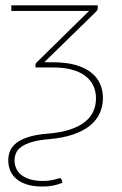

<svg xmlns="http://www.w3.org/2000/svg" viewBox="-20 -513 456 720"><path d="M346.5 -482Q346.5 -476.5 341 -470L146 -279.5H178.5Q226.5 -279.5 261.8 -269.8Q297 -260 320.2 -242.2Q343.5 -224.5 354.8 -199.8Q366 -175 366 -145Q366 -115 354.2 -88.8Q342.5 -62.5 317.8 -42.2Q293 -22 254.5 -8.8Q216 4.5 163 9Q125.5 12 100.8 19.2Q76 26.5 61.2 36.8Q46.5 47 40.5 60.2Q34.5 73.5 34.5 88.5Q34.5 104.5 40.8 118.5Q47 132.5 60 143Q73 153.5 93 159.5Q113 165.5 141 165.5Q156.5 165.5 167.2 163.8Q178 162 185.5 160.2Q193 158.5 197.2 156.8Q201.5 155 203.5 155Q205.5 155 207.8 156Q210 157 211.5 161.5L214 172.5Q196.5 179.5 179 183Q161.5 186.5 139 186.5Q105 186.5 80.8 178.8Q56.5 171 41 157.5Q25.5 144 18.2 126.2Q11 108.5 11 88Q11 68.5 18.2 51.8Q25.5 35 42.8 22Q60 9 88.5 0.2Q117 -8.5 160 -12Q208.5 -16 242.5 -27.2Q276.5 -38.5 298.2 -55.8Q320 -73 330 -95.5Q340 -118 340 -144Q340 -170 330 -191.5Q320 -213 300 -228.2Q280 -243.5 249.5 -251.8Q219 -260 178 -260H113V-268.5Q113 -272.5 114.2 -274.8Q115.5 -277 117.5 -279L314 -472H22.5V-493H346.5Z"/></svg>

Font: Lato ExtraLight
Style: Regular
Weight: 275
Designer: Lukasz Dziedzic with Adam Twardoch and Botio Nikoltchev
Foundry: tyPoland Lukasz Dziedzic
Version: Version 2.015; 2015-08-06; http://www.latofonts.com/